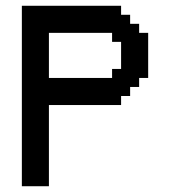

<svg xmlns="http://www.w3.org/2000/svg" viewBox="-20 -645 591 665"><path d="M368.2 -375V-406.2H399.4V-500H368.2V-531.2H149.4V-375ZM55.7 0V-625H399.4V-593.8H430.7V-562.5H461.9V-531.2H493.2V-375H461.9V-343.8H430.7V-312.5H399.4V-281.2H149.4V0Z"/></svg>

Font: Terminal Grotesque
Style: Regular
Weight: 400
Designer: Raphaël Bastide
Foundry: http://raphaelbastide.com
Version: Version 1.0